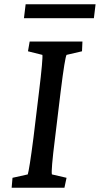

<svg xmlns="http://www.w3.org/2000/svg" viewBox="-20 -886 471 906"><path d="M35 0H284L294 -47L225 -63C222 -73 226 -127 240 -237L266 -452C280 -565 289 -618 294 -627L367 -644L369 -690H120L112 -644L180 -627C182 -618 177 -557 164 -452L138 -237C125 -135 115 -74 111 -63L39 -47ZM93 -800H423L431 -866H101Z"/></svg>

Font: TPK Tissa Web Medium
Style: Italic
Weight: 500
Italic angle: -7°
Designer: Jacques Le Bailly, Suppakit Chalermlarp | Katatrad Co.,Ltd.
Foundry: Jacques Le Bailly, Cadson Demak Co.,Ltd.
Version: Version 5.000;Glyphs 3.1.2 (3151)